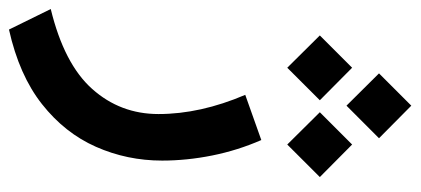

<svg xmlns="http://www.w3.org/2000/svg" viewBox="-286 -376 910 415"><g transform="rotate(90 168.5 -169.0)"><path d="M120.1 -533.7 189.9 -603.5 260.3 -533.7 189.9 -463.4ZM204.1 -405.8 273.9 -475.6 344.2 -405.8 273.9 -335.4ZM38.1 -405.8 107.9 -475.6 178.2 -405.8 107.9 -335.4ZM264.2 -279.3Q286.6 -228 297.6 -173.1Q308.6 -118.2 308.6 -64.9Q308.6 10.7 278.8 78.1Q249 145.5 186.5 194.8Q124 244.1 25.4 266.1L-19 175.8Q99.6 147 153.8 86.2Q208 25.4 208 -57.1Q208 -147.5 166.5 -244.6Z"/></g></svg>

Font: Vazir Medium FD-WOL-UI
Style: Medium-FD-WOL-UI
Weight: 500
Designer: Saber Rastikerdar
Foundry: Saber Rastikerdar
Version: Version 30.0.0